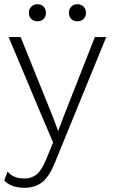

<svg xmlns="http://www.w3.org/2000/svg" viewBox="-21 -676 541 911"><path d="M127.5 -644.5Q139 -656 157 -656Q175 -656 186 -644.5Q197 -633 197 -615Q197 -597 186 -586Q175 -575 157 -575Q139 -575 127.5 -586Q116 -597 116 -615Q116 -633 127.5 -644.5ZM317 -644.5Q328 -656 346 -656Q364 -656 375.5 -644.5Q387 -633 387 -615Q387 -597 375.5 -586Q364 -575 346 -575Q328 -575 317 -586Q306 -597 306 -615Q306 -633 317 -644.5ZM483 -500 241 92Q214 160 180.5 187.5Q147 215 95 215Q33 215 -1 181L15 138Q42 171 94 171Q129 171 153 151.5Q177 132 198 80L231 0L178 -124L20 -500H77L230 -121L255 -54L282 -126L429 -500Z"/></svg>

Font: Elaine Sans Light
Style: Regular
Weight: 300
Designer: Wei Huang
Foundry: Wei Huang
Version: Version 2.001;December 24, 2019;FontCreator 12.0.0.2547 64-b